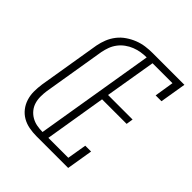

<svg xmlns="http://www.w3.org/2000/svg" viewBox="-200 -868 1001 1001"><g transform="rotate(45 300.0 -367.5)"><path d="M229 0Q202 0 175 -5Q148 -10 125.5 -23Q103 -36 87 -56.5Q71 -77 63 -102.5Q55 -128 55 -155.5Q55 -183 59 -211L116 -556Q121 -582 131 -607Q141 -632 158 -654Q175 -676 198.5 -692Q222 -708 247.5 -718Q273 -728 299 -731.5Q325 -735 351 -735H585L561 -590H518L535 -697H388L341 -416H522L516 -378H335L279 -38H426L444 -145H487L463 0ZM236 -38 345 -697Q324 -697 303 -693.5Q282 -690 261.5 -682Q241 -674 222.5 -660.5Q204 -647 190.5 -629Q177 -611 169.5 -590.5Q162 -570 158 -549L101 -204Q98 -183 98 -161Q98 -139 104 -119Q110 -99 123 -83Q136 -67 154 -56.5Q172 -46 193 -42Q214 -38 236 -38Z"/></g></svg>

Font: Iosevka Curly Slab XLtExObl
Style: Regular
Weight: 200
Width: 7
Italic angle: -9°
Monospace: yes
Designer: Belleve Invis
Foundry: Belleve Invis
Version: Version 11.0.0; ttfautohint (v1.8.3)